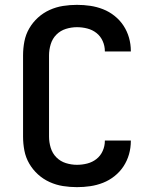

<svg xmlns="http://www.w3.org/2000/svg" viewBox="-20 -763 640 791"><path d="M297 8Q268 8 239.5 3.5Q211 -1 184.5 -13Q158 -25 136.5 -44.5Q115 -64 100.5 -89Q86 -114 80.5 -142.5Q75 -171 75 -200V-535Q75 -564 80.5 -592.5Q86 -621 100.5 -646Q115 -671 136.5 -690.5Q158 -710 184.5 -722Q211 -734 239.5 -738.5Q268 -743 297 -743Q325 -743 352 -739Q379 -735 404.5 -725Q430 -715 452 -697.5Q474 -680 489 -657Q504 -634 511.5 -607.5Q519 -581 519 -553Q519 -553 519 -552.5Q519 -552 519 -551H412Q412 -552 412 -552Q412 -552 412 -552Q412 -574 403 -594Q394 -614 377.5 -627Q361 -640 340 -645.5Q319 -651 297 -651Q274 -651 251.5 -644Q229 -637 212.5 -620.5Q196 -604 189 -581Q182 -558 182 -535V-200Q182 -177 189 -154Q196 -131 212.5 -114.5Q229 -98 251.5 -91Q274 -84 297 -84Q319 -84 340 -89.5Q361 -95 377.5 -108Q394 -121 403 -141Q412 -161 412 -183Q412 -183 412 -183Q412 -183 412 -184H519Q519 -183 519 -182.5Q519 -182 519 -182Q519 -154 511.5 -127.5Q504 -101 489 -78Q474 -55 452 -37.5Q430 -20 404.5 -10Q379 0 352 4Q325 8 297 8Z"/></svg>

Font: Iosevka Custom SmBdEx
Style: Regular
Weight: 600
Width: 7
Monospace: yes
Designer: Belleve Invis
Foundry: Belleve Invis
Version: Version 11.2.4; ttfautohint (v1.8.4)